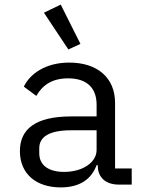

<svg xmlns="http://www.w3.org/2000/svg" viewBox="-20 -799 640 831"><path d="M495 0H550.1V-70H478V-354C478 -463.1 400.9 -528.1 279.8 -528.1C175.1 -528.1 109 -478 83.1 -424L137.1 -383.9C164.1 -431.1 206 -459.9 274.9 -459.9C353 -459.9 398.1 -421.2 398.1 -345.9V-295.1H288C133.2 -295.1 66.1 -240.1 66.1 -144.9C66.1 -47.9 134.9 12.1 242.9 12.1C327.1 12.1 376.1 -24.9 398.1 -84.2H403.1V-82C403.1 -34.1 433.9 0 495 0ZM149.9 -136V-157C149.9 -207 192.8 -235.1 288 -235.1H398.1V-149.9C398.1 -96.9 339.1 -55 257.1 -55C191.1 -55 149.9 -83.1 149.9 -136ZM170.1 -744 275.9 -584.9 328.1 -609 242.9 -779.1Z"/></svg>

Font: Margiela Mono
Style: Regular
Weight: 400
Designer: Mike Abbink, Paul van der Laan, Pieter van Rosmalen
Foundry: Bold Monday
Version: Version 2.003 2021